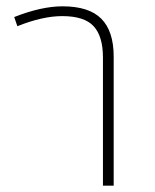

<svg xmlns="http://www.w3.org/2000/svg" viewBox="-20 -588 490 608"><path d="M340 -409V0H306V-406Q306 -473 276.5 -505Q247 -537 177 -537Q115 -537 35 -505L25 -534Q111 -568 178 -568Q262 -568 301 -528.5Q340 -489 340 -409Z"/></svg>

Font: FiraGO UltraLight
Style: Regular
Weight: 200
Designer: bBox Type
Foundry: bBox Type GmbH
Version: Version 1.001